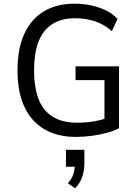

<svg xmlns="http://www.w3.org/2000/svg" viewBox="-20 -734 759 1042"><path d="M392 9Q292 9 221 -32.5Q150 -74 112.5 -154Q75 -234 75 -352Q75 -469 111.5 -549.5Q148 -630 217.5 -672Q287 -714 384 -714Q432 -714 475.5 -704.5Q519 -695 556 -677Q593 -659 618 -631L587 -565Q545 -602 495 -618.5Q445 -635 386 -635Q279 -635 222 -566Q165 -497 165 -353Q165 -205 224 -136.5Q283 -68 397 -68Q448 -68 493.5 -76Q539 -84 576 -100L547 -54V-299H390V-374H626V-38Q600 -24 561.5 -13.5Q523 -3 479 3Q435 9 392 9ZM387 288 348 260Q369 238 377.5 213Q386 188 386 159L401 171H338V79H438V150Q438 191 426.5 225.5Q415 260 387 288Z"/></svg>

Font: Nunito Sans 7pt SemiCondensed
Style: Regular
Weight: 400
Width: 4
Designer: Vernon Adams
Foundry: Vernon Adams
Version: Version 3.101;gftools[0.9.27]